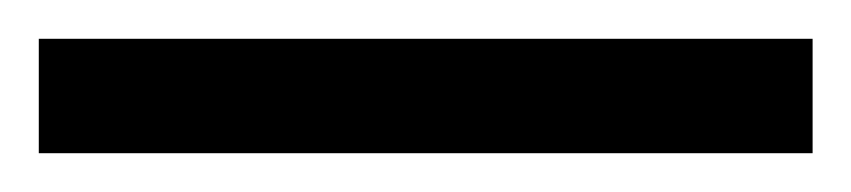

<svg xmlns="http://www.w3.org/2000/svg" viewBox="-24 63 439 99"><path d="M-4 142V83H395V142Z"/></svg>

Font: Noto Serif Condensed
Style: Regular
Weight: 400
Width: 3
Designer: Monotype Design Team
Foundry: Monotype Imaging Inc.
Version: Version 2.013; ttfautohint (v1.8.4.7-5d5b)